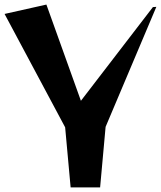

<svg xmlns="http://www.w3.org/2000/svg" viewBox="-34 -820 704 840"><path d="M251 -263 -14 -759 169 -800 320 -379 635 -789 650 -790 428 -265 404 0H275Z"/></svg>

Font: Tiejili SC
Style: Regular
Weight: 400
Designer: Buernia
Foundry: Ershou Xiaoxi Press
Version: Version 1.100